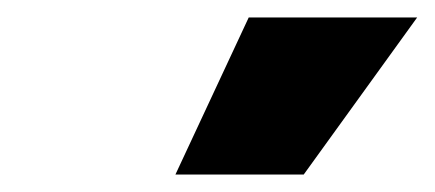

<svg xmlns="http://www.w3.org/2000/svg" viewBox="-20 -840 498 220"><path d="M181 -640 265 -820H458L328 -640Z"/></svg>

Font: Plus Jakarta Sans ExtraBold
Style: Italic
Weight: 800
Italic angle: -8°
Designer: Gumpita Rahayu
Foundry: Tokotype
Version: Version 2.071; ttfautohint (v1.8.4.7-5d5b);gftools[0.9.29]